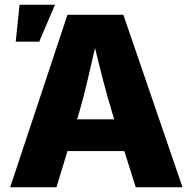

<svg xmlns="http://www.w3.org/2000/svg" viewBox="-20 -790 813 810"><path d="M22.9 0 264.6 -727.5H500.5L750 0H552.7L504.4 -152.8H264.6L218.3 0ZM305.2 -286.6H461.9L453.6 -313.5Q434.6 -376 416.5 -445.1Q398.4 -514.2 380.9 -587.4Q364.3 -514.2 347.9 -445.1Q331.5 -376 313.5 -313.5ZM46.4 -614.3 62.5 -770H211.9L145.5 -614.3Z"/></svg>

Font: Inter Extra Bold
Style: Regular
Weight: 800
Designer: Rasmus Andersson
Foundry: rsms
Version: Version 4.000;git-3c8e0fc